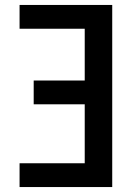

<svg xmlns="http://www.w3.org/2000/svg" viewBox="-20 -755 540 775"><path d="M59 0V-96H322V-334H116V-430H322V-639H59V-735H433V0Z"/></svg>

Font: Iosevka SS18
Style: Bold
Weight: 700
Monospace: yes
Designer: Belleve Invis
Foundry: Belleve Invis
Version: Version 25.1.1; ttfautohint (v1.8.4)